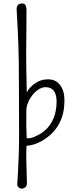

<svg xmlns="http://www.w3.org/2000/svg" viewBox="-20 -838 438 1110"><path d="M132.3 -208Q130.9 -93.3 134.3 -39.1Q153.8 -36.1 178.7 -46.9Q209.5 -60.1 230.5 -76.2Q251.5 -92.3 268.6 -116.2Q307.1 -170.9 307.1 -251Q307.1 -312 270.5 -329.1Q259.8 -334 241.9 -334Q224.1 -334 204.1 -321.5Q184.1 -309.1 168.9 -290Q137.7 -252 132.3 -208ZM133.3 -777.3 131.3 -514.6Q131.3 -448.7 134.8 -304.7Q151.4 -333 177.7 -352.5Q213.4 -379.4 257.8 -379.4Q302.2 -379.4 327.4 -346.2Q352.5 -313 352.5 -260.7Q352.5 -208.5 341.8 -172.4Q331.1 -136.2 313.2 -108.2Q295.4 -80.1 272.2 -59.3Q249 -38.6 224.6 -24.4Q177.2 2.4 133.3 4.9Q131.8 29.8 131.8 74.2L135.7 222.7Q135.7 243.2 116.2 250.5Q110.8 252.4 103.5 252.4Q96.2 252.4 87.6 245.4Q79.1 238.3 80.1 222.2Q90.8 54.2 90.3 -58.1Q89.4 -269 89.4 -348.1Q89.4 -427.2 88.6 -474.6Q87.9 -522 86.4 -570.8Q84.5 -640.6 76.2 -782.7Q75.2 -809.6 95.7 -816.4Q100.6 -817.9 105 -817.9Q122.6 -818.8 127.9 -807.1Q133.3 -795.4 133.3 -777.3Z"/></svg>

Font: Pompiere 
Style: Regular
Weight: 400
Designer: Karolina Lach
Foundry: Sorkin Type Co.
Version: Version 1.002